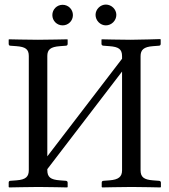

<svg xmlns="http://www.w3.org/2000/svg" viewBox="-20 -818 740 840"><path d="M595 -572C595 -600 609 -613 649 -616L675 -618C680 -618 683 -621 683 -626V-645L681 -647C681 -647 588 -644 552 -644C513 -644 426 -646 426 -646L424 -645V-626C424 -621 428 -618 433 -618L459 -616C499 -613 514 -603 514 -572V-561L187 -134V-573C187 -601 201 -613 242 -616L268 -618C273 -618 276 -621 276 -626V-645L274 -646C274 -646 181 -644 146 -644C106 -644 20 -646 20 -646L18 -645V-626C18 -621 21 -618 25 -618L52 -616C91 -613 106 -603 106 -573V-74C106 -46 94 -32 52 -29L25 -27C21 -27 18 -24 18 -19V0L20 2C20 2 113 0 148 0C188 0 274 2 274 2L276 0V-19C276 -24 272 -27 268 -27L242 -29C201 -32 187 -43 187 -74V-78L514 -505V-73C514 -45 499 -32 459 -29L433 -27C428 -27 425 -24 425 -19V0L427 2C427 2 520 0 556 0C595 0 682 2 682 2L684 0V-19C684 -24 680 -27 675 -27L649 -29C610 -32 595 -43 595 -73ZM398 -753C398 -728 419 -707 443 -707C468 -707 489 -728 489 -753C489 -777 468 -798 443 -798C419 -798 398 -777 398 -753ZM209 -752C209 -727 229 -707 254 -707C279 -707 299 -727 299 -752C299 -777 279 -797 254 -797C229 -797 209 -777 209 -752Z"/></svg>

Font: Linux Libertine O C
Style: Regular
Weight: 400
Designer: Philipp H. Poll
Foundry: Philipp H. Poll
Version: Version 4.0.3